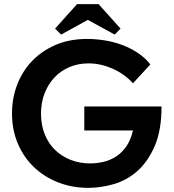

<svg xmlns="http://www.w3.org/2000/svg" viewBox="-20 -898 838 927"><path d="M406 9Q328 9 260.5 -17.5Q193 -44 143.5 -91.5Q94 -139 66 -205Q38 -271 38 -350Q38 -423 62.5 -488Q87 -553 134 -602.5Q181 -652 248 -681Q315 -710 401 -710Q440 -710 482.5 -703.5Q525 -697 565.5 -682.5Q606 -668 642.5 -644.5Q679 -621 706 -587L622 -496Q580 -542 522.5 -567Q465 -592 408 -592Q357 -592 315 -574Q273 -556 242.5 -523.5Q212 -491 195 -446.5Q178 -402 178 -349Q178 -294 196 -249.5Q214 -205 246 -174Q278 -143 321.5 -126Q365 -109 415 -109Q447 -109 479.5 -116.5Q512 -124 540 -142Q568 -160 589.5 -190.5Q611 -221 622 -268H387V-384H760Q760 -269 727 -193Q694 -117 643 -72Q592 -27 529 -9Q466 9 406 9ZM456 -878 562 -760 534 -731 404 -802 275 -731 246 -760 352 -878Z"/></svg>

Font: Tilda Sans Bold
Style: Regular
Weight: 700
Designer: ParaType Ltd
Foundry: ParaType Ltd
Version: Version 1.009